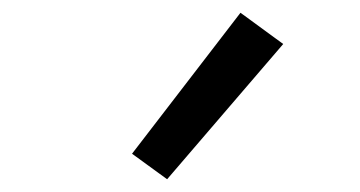

<svg xmlns="http://www.w3.org/2000/svg" viewBox="-20 -823 565 301"><path d="M242 -542 187 -582 357 -803 424 -754Z"/></svg>

Font: Iosevka Pride
Style: Regular
Weight: 400
Monospace: yes
Designer: Belleve Invis
Foundry: Belleve Invis
Version: Version 30.3.1; ttfautohint (v1.8.4)